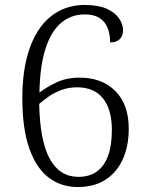

<svg xmlns="http://www.w3.org/2000/svg" viewBox="-20 -744 599 774"><path d="M293 10Q227 10 177 -27.5Q127 -65 98.5 -144.5Q70 -224 70 -350Q70 -437 87 -506.5Q104 -576 136.5 -624.5Q169 -673 216 -698.5Q263 -724 322 -724Q376 -724 409.5 -709Q443 -694 459.5 -670.5Q476 -647 476 -621Q476 -599 462.5 -586Q449 -573 424 -573Q424 -608 413 -633.5Q402 -659 379.5 -672.5Q357 -686 322 -686Q267 -686 226.5 -652Q186 -618 163.5 -548Q141 -478 139 -371Q168 -393 208 -412Q248 -431 302 -431Q391 -431 445 -377Q499 -323 499 -225Q499 -156 475.5 -103Q452 -50 406 -20Q360 10 293 10ZM296 -31Q341 -31 371 -53Q401 -75 416 -117Q431 -159 431 -220Q431 -302 395.5 -347Q360 -392 291 -392Q256 -392 227 -381Q198 -370 176 -354.5Q154 -339 138 -325Q141 -175 181 -103Q221 -31 296 -31Z"/></svg>

Font: Noto Serif Gujarati Light
Style: Regular
Weight: 300
Version: Version 2.102